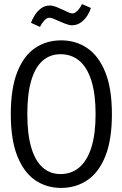

<svg xmlns="http://www.w3.org/2000/svg" viewBox="-20 -907 600 942"><path d="M280 15Q208 15 152.5 -23Q97 -61 65 -141Q33 -221 33 -347Q33 -473 64.5 -553Q96 -633 151.5 -671Q207 -709 280 -709Q352 -709 408 -671Q464 -633 496.5 -553Q529 -473 529 -347Q529 -221 497 -141Q465 -61 408.5 -23Q352 15 280 15ZM277 -53Q331 -53 369.5 -86Q408 -119 428.5 -184.5Q449 -250 449 -347Q449 -445 428.5 -510.5Q408 -576 369.5 -608.5Q331 -641 277 -641Q225 -641 188.5 -608.5Q152 -576 133 -511Q114 -446 114 -347Q114 -250 133 -184.5Q152 -119 188.5 -86Q225 -53 277 -53ZM176 -775 132 -795Q137 -810 149 -830Q161 -850 180 -865Q199 -880 225 -880Q239 -880 261 -871Q283 -862 295 -856Q309 -849 319 -845Q329 -841 335 -841Q348 -841 362 -856.5Q376 -872 382 -887L426 -868Q422 -853 410 -833Q398 -813 378.5 -798Q359 -783 332 -783Q320 -783 300.5 -790.5Q281 -798 270 -803Q256 -810 243 -815Q230 -820 222 -820Q209 -820 196 -805Q183 -790 176 -775Z"/></svg>

Font: Ubuntu Sans Mono
Style: Regular
Weight: 400
Monospace: yes
Designer: Dalton Maag Ltd
Foundry: Dalton Maag Ltd
Version: Version 1.006